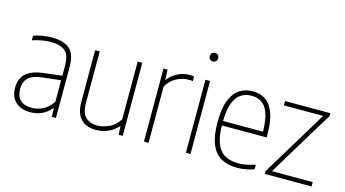

<svg xmlns="http://www.w3.org/2000/svg" viewBox="-83 -1053 2467 1371"><g transform="rotate(15 1151.0 -367.0)"><path d="M197 8Q129.5 8 88.5 -28.5Q47.5 -65 47.5 -133.5Q47.5 -201.5 89.2 -239.5Q131 -277.5 219.5 -287.5L351.5 -303V-375.5Q351.5 -458.5 315 -486.8Q278.5 -515 211.5 -515Q183 -515 147.5 -509.2Q112 -503.5 75.5 -491V-525Q104.5 -536 141.8 -542Q179 -548 212 -548Q294.5 -548 340 -510.8Q385.5 -473.5 385.5 -375V0H355.5L352.5 -62.5H348.5Q322 -28.5 282.5 -10.2Q243 8 197 8ZM84.5 -137Q84.5 -25 199.5 -25Q238.5 -25 279 -44Q319.5 -63 351.5 -110.5V-269.5L218.5 -254.5Q148 -247 116.2 -217.8Q84.5 -188.5 84.5 -137Z M683 9Q639.5 9 605 -6.8Q570.5 -22.5 550.5 -60Q530.5 -97.5 530.5 -162V-540H564.5V-160.5Q564.5 -83.5 597.8 -53.8Q631 -24 684 -24Q722 -24 768 -43.8Q814 -63.5 845 -113V-540H879V0H849L846 -61H842Q809.5 -25.5 768 -8.2Q726.5 9 683 9Z M1036 0V-540H1066L1069 -467H1073Q1101.5 -504.5 1142.8 -524.2Q1184 -544 1227 -544Q1246 -544 1261.5 -541.5V-507.5Q1252.5 -508.5 1244.8 -508.8Q1237 -509 1226.5 -509Q1184.5 -509 1140.5 -485.8Q1096.5 -462.5 1070 -416V0Z M1346 0V-540H1380V0ZM1363 -680Q1349.5 -680 1340.8 -688.5Q1332 -697 1332 -711Q1332 -725.5 1340.8 -734.2Q1349.5 -743 1363 -743Q1376.5 -743 1385.2 -734.2Q1394 -725.5 1394 -711Q1394 -697 1385.2 -688.5Q1376.5 -680 1363 -680Z M1725.5 9Q1655.5 9 1607 -18.5Q1558.5 -46 1533 -107.2Q1507.5 -168.5 1507.5 -270Q1507.5 -371 1531.5 -432Q1555.5 -493 1597.8 -520.5Q1640 -548 1695 -548Q1750 -548 1790.5 -520.8Q1831 -493.5 1853 -432.5Q1875 -371.5 1875 -270V-255H1543.5Q1545 -169 1566.5 -118.2Q1588 -67.5 1628.8 -45.8Q1669.5 -24 1727.5 -24Q1779 -24 1850.5 -47V-13Q1816 -1 1785.5 4Q1755 9 1725.5 9ZM1694.5 -515Q1651.5 -515 1618 -494.2Q1584.5 -473.5 1564.8 -424Q1545 -374.5 1543.5 -288H1839Q1837.5 -374.5 1819.5 -424Q1801.5 -473.5 1769.5 -494.2Q1737.5 -515 1694.5 -515Z M1929 0V-20L2224.5 -508H1934.5V-540H2269.5V-520L1973.5 -32H2275V0Z"/></g></svg>

Font: Encode Sans SemiCondensed SemiCondensed Thin
Style: Regular
Weight: 100
Width: 4
Designer: Multiple Designers
Foundry: Impallari Type
Version: Version 3.000; ttfautohint (v1.8.3) -l 8 -r 50 -G 200 -x 14 